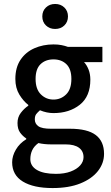

<svg xmlns="http://www.w3.org/2000/svg" viewBox="-20 -725 556 964"><path d="M244.1 219.2Q148.4 219.2 94.7 186.5Q41 153.8 41 89.8Q41 58.1 59.6 26.4Q78.1 -5.4 111.8 -25.9V-29.8Q93.3 -42 80.6 -59.8Q67.9 -77.6 67.9 -107.4Q67.9 -136.7 84.5 -158.4Q101.1 -180.2 122.1 -194.3V-198.2Q97.2 -217.3 77.1 -250.2Q57.1 -283.2 57.1 -328.6Q57.1 -386.2 83 -424.8Q108.9 -463.4 152.6 -482.7Q196.3 -502 248.5 -502Q271.5 -502 288.8 -498.5Q306.2 -495.1 320.8 -489.7H494.1V-413.1H401.9Q415.5 -398.9 424.6 -376Q433.6 -353 433.6 -325.2Q433.6 -241.2 380.9 -199.2Q328.1 -157.2 248.5 -157.2Q214.4 -157.2 180.7 -171.4Q168.9 -161.1 161.9 -152.1Q154.8 -143.1 154.8 -125.5Q154.8 -104 172.6 -91.3Q190.4 -78.6 236.3 -78.6H331.5Q418.9 -78.6 460.7 -47.1Q502.4 -15.6 502.4 47.4Q502.4 94.7 471.7 133.8Q440.9 172.9 383.3 196Q325.7 219.2 244.1 219.2ZM260.7 147.9Q303.7 147.9 334.7 136.2Q365.7 124.5 382.6 105.5Q399.4 86.4 399.4 64Q399.4 33.7 376.5 16.8Q353.5 0 310.1 0H238.3Q219.7 0 203.4 -1.7Q187 -3.4 172.9 -6.8Q151.4 8.8 141.8 29.1Q132.3 49.3 132.3 74.2Q132.3 108.9 165.5 128.4Q198.7 147.9 260.7 147.9ZM248.5 -225.1Q285.6 -225.1 312 -251Q338.4 -276.9 338.4 -328.6Q338.4 -378.4 313.5 -402.6Q288.6 -426.8 248.5 -426.8Q208.5 -426.8 183.6 -402.8Q158.7 -378.9 158.7 -328.6Q158.7 -277.3 185.1 -251.2Q211.4 -225.1 248.5 -225.1ZM256.8 -579.6Q229 -579.6 210.7 -597.2Q192.4 -614.7 192.4 -642.6Q192.4 -669.9 210.7 -687.5Q229 -705.1 256.8 -705.1Q284.7 -705.1 303 -687.5Q321.3 -669.9 321.3 -642.6Q321.3 -614.7 303 -597.2Q284.7 -579.6 256.8 -579.6Z"/></svg>

Font: Varta Light
Style: Bold
Weight: 700
Version: Version 1.004